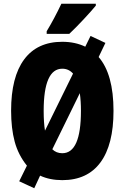

<svg xmlns="http://www.w3.org/2000/svg" viewBox="-20 -947 662 1020"><path d="M311 10Q244 10 193 -14L162 53L82 16L123 -67Q77 -124 58 -194.5Q39 -265 39 -359Q39 -538 108.5 -631.5Q178 -725 311 -725Q379 -725 433 -699L461 -756L540 -719L504 -644Q583 -553 583 -358Q583 -178 513.5 -84Q444 10 311 10ZM219 -253 368 -556Q345 -582 311 -582Q212 -582 212 -358Q212 -295 219 -253ZM404 -452 258 -154Q279 -133 311 -133Q410 -133 410 -358Q410 -410 404 -452ZM489 -917Q466 -889 424.5 -844.5Q383 -800 348 -767H228V-781Q268 -847 306 -927H489Z"/></svg>

Font: Noto Sans UI CondBlack
Style: Regular
Weight: 900
Width: 3
Designer: Monotype Design Team
Foundry: Monotype Imaging Inc.
Version: Version 1.001